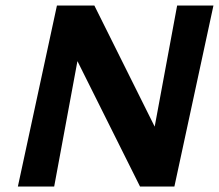

<svg xmlns="http://www.w3.org/2000/svg" viewBox="-20 -678 796 698"><path d="M45 0 187 -658H299L177 0ZM554 0H489L212 -555L237 -658H323L582 -138ZM756 -658 614 0H502L624 -658Z"/></svg>

Font: Ysabeau Office ExtraBold
Style: Italic
Weight: 800
Italic angle: -12°
Designer: Christian Thalmann (Catharsis Fonts)
Version: Version 2.001;gftools[0.9.30]; featfreeze: tnum,lnum,ss02